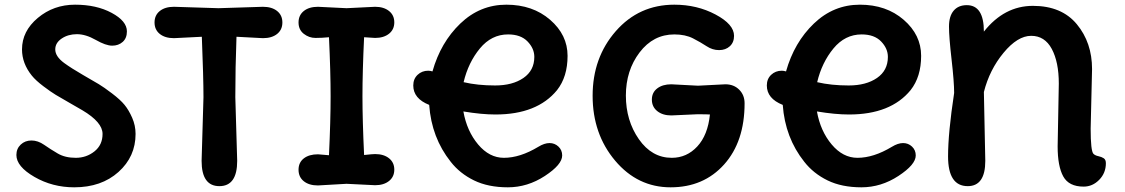

<svg xmlns="http://www.w3.org/2000/svg" viewBox="-20 -785 4805 820"><path d="M559 -213Q559 -116 486 -50.5Q413 15 297 15Q204 15 127 -29.5Q50 -74 50 -123Q50 -150 68.5 -167.5Q87 -185 114.5 -185Q142 -185 168.5 -166.5Q195 -148 226.5 -129.5Q258 -111 303.5 -111Q349 -111 383.5 -138.5Q418 -166 418 -213Q418 -263 332 -314Q315 -324 276.5 -346Q238 -368 218 -380Q198 -392 165.5 -416.5Q133 -441 116 -462Q74 -514 74 -574Q74 -652 141.5 -708.5Q209 -765 300.5 -765Q392 -765 457 -730Q522 -695 522 -651Q522 -622 504 -606Q486 -590 459 -590Q432 -590 389 -614.5Q346 -639 308.5 -639Q271 -639 243.5 -620.5Q216 -602 216 -574Q216 -544 254 -516Q284 -494 332.5 -466Q381 -438 402 -425.5Q423 -413 458.5 -386Q494 -359 512 -337Q530 -315 544.5 -282Q559 -249 559 -213Z M723 -756 913 -750 1103 -756Q1141 -756 1163.5 -738Q1186 -720 1186 -689Q1186 -658 1163.5 -640Q1141 -622 1103 -622L990 -628Q985 -496 985 -370L993 -98Q993 10 917 10Q841 10 841 -98L849 -370Q849 -452 842 -628L723 -622Q685 -622 662.5 -640Q640 -658 640 -689Q640 -720 662.5 -738Q685 -756 723 -756Z M1338 -756 1460 -750 1582 -756Q1619 -756 1641.5 -738Q1664 -720 1664 -689.5Q1664 -659 1641.5 -641Q1619 -623 1582 -623L1535 -626Q1528 -478 1528 -374.5Q1528 -271 1535 -123Q1571 -127 1582 -127Q1619 -127 1641.5 -109Q1664 -91 1664 -60.5Q1664 -30 1641.5 -12Q1619 6 1582 6L1460 0L1338 7Q1300 7 1277.5 -11Q1255 -29 1255 -60Q1255 -91 1277.5 -108.5Q1300 -126 1338 -126L1385 -122Q1392 -270 1392 -374Q1392 -478 1385 -626Q1355 -623 1327.5 -623Q1300 -623 1277.5 -640.5Q1255 -658 1255 -689Q1255 -720 1277.5 -738Q1300 -756 1338 -756Z M2262 -542Q2262 -578 2233 -608Q2204 -638 2150 -638Q2079 -638 2029.5 -578Q1980 -518 1960 -434Q2020 -420 2094.5 -420Q2169 -420 2215.5 -452Q2262 -484 2262 -542ZM1905 -94Q1823 -197 1813 -337Q1745 -364 1745 -420Q1745 -448 1763.5 -465.5Q1782 -483 1809 -483Q1817 -483 1827 -480Q1862 -604 1946 -684.5Q2030 -765 2142.5 -765Q2255 -765 2329.5 -700.5Q2404 -636 2404 -546.5Q2404 -457 2359 -400Q2274 -296 2096 -296Q2037 -296 1959 -309Q1974 -225 2022 -168Q2070 -111 2132 -111Q2201 -111 2279 -158Q2305 -174 2327 -174Q2349 -174 2365 -159Q2381 -144 2381 -121Q2381 -82 2307 -33.5Q2233 15 2149 15Q2065 15 2004.5 -14.5Q1944 -44 1905 -94Z M2847 -425 2961 -419 3078 -425Q3114 -425 3137 -402Q3160 -379 3160 -344Q3160 -180 3072.5 -82.5Q2985 15 2844 15Q2703 15 2607 -99Q2511 -213 2511 -376Q2511 -539 2610 -652Q2709 -765 2860 -765Q2957 -765 3036 -723Q3115 -681 3115 -632Q3115 -604 3097 -587.5Q3079 -571 3051 -571Q3023 -571 2998 -587.5Q2973 -604 2940 -621Q2907 -638 2860 -638Q2770 -638 2711.5 -561Q2653 -484 2653 -377Q2653 -270 2708.5 -190.5Q2764 -111 2849 -111Q2913 -111 2958 -159.5Q3003 -208 3012 -296Q3001 -297 2958 -297L2847 -292Q2810 -292 2787 -310.5Q2764 -329 2764 -359.5Q2764 -390 2787 -407.5Q2810 -425 2847 -425Z M3772 -542Q3772 -578 3743 -608Q3714 -638 3660 -638Q3589 -638 3539.5 -578Q3490 -518 3470 -434Q3530 -420 3604.5 -420Q3679 -420 3725.5 -452Q3772 -484 3772 -542ZM3415 -94Q3333 -197 3323 -337Q3255 -364 3255 -420Q3255 -448 3273.5 -465.5Q3292 -483 3319 -483Q3327 -483 3337 -480Q3372 -604 3456 -684.5Q3540 -765 3652.5 -765Q3765 -765 3839.5 -700.5Q3914 -636 3914 -546.5Q3914 -457 3869 -400Q3784 -296 3606 -296Q3547 -296 3469 -309Q3484 -225 3532 -168Q3580 -111 3642 -111Q3711 -111 3789 -158Q3815 -174 3837 -174Q3859 -174 3875 -159Q3891 -144 3891 -121Q3891 -82 3817 -33.5Q3743 15 3659 15Q3575 15 3514.5 -14.5Q3454 -44 3415 -94Z M4497 -160 4502 -428Q4502 -520 4472 -576Q4442 -632 4384 -632Q4326 -632 4266 -559.5Q4206 -487 4182 -392L4188 -98Q4188 10 4113 10Q4029 10 4029 -117Q4029 -217 4055 -388Q4055 -435 4044 -531Q4033 -627 4033 -671.5Q4033 -716 4053 -739.5Q4073 -763 4109 -763Q4182 -763 4182 -650Q4269 -760 4391.5 -760Q4514 -760 4579 -681.5Q4644 -603 4644 -490L4638 -235Q4638 -140 4650 -128Q4657 -121 4671 -118Q4685 -115 4694 -109Q4703 -103 4703 -88Q4703 -46 4674.5 -17Q4646 12 4608 12Q4545 12 4521 -31.5Q4497 -75 4497 -160Z"/></svg>

Font: Delius Unicase
Style: Bold
Weight: 700
Designer: Natalia Raices
Foundry: Natalia Raices
Version: Version 1.001